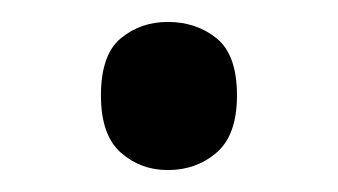

<svg xmlns="http://www.w3.org/2000/svg" viewBox="-20 -141 308 175"><path d="M72 -54Q72 -91 90 -106Q108 -121 133 -121Q159 -121 177.5 -106Q196 -91 196 -54Q196 -18 177.5 -2Q159 14 133 14Q108 14 90 -2Q72 -18 72 -54Z"/></svg>

Font: Noto Sans Yi
Style: Regular
Weight: 400
Designer: Monotype Design Team
Foundry: Monotype Imaging Inc.
Version: Version 2.002; ttfautohint (v1.8.4.7-5d5b)